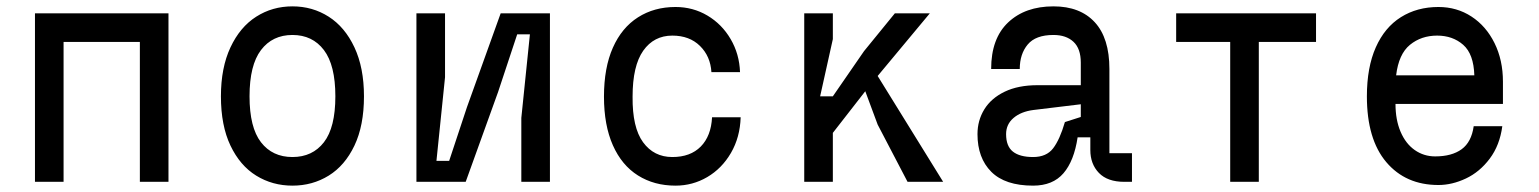

<svg xmlns="http://www.w3.org/2000/svg" viewBox="-20 -572 4840 604"><path d="M90 -530H510V0H420V-440H180V0H90Z M900 -462Q837 -462 801 -414.5Q765 -367 765 -269Q765 -171 801 -124.5Q837 -78 900 -78Q963 -78 999 -124.5Q1035 -171 1035 -269Q1035 -367 999 -414.5Q963 -462 900 -462ZM900 -552Q963 -552 1014 -519.5Q1065 -487 1095 -423Q1125 -359 1125 -269Q1125 -177 1095 -114Q1065 -51 1014 -19.5Q963 12 900 12Q837 12 786 -19.5Q735 -51 705 -114Q675 -177 675 -269Q675 -359 705 -423Q735 -487 786 -519.5Q837 -552 900 -552Z M1710 0H1620V-201L1647 -464H1607L1547 -283L1445 0H1290V-530H1380V-329L1353 -66H1393L1449 -235L1555 -530H1710Z M2105 -550Q2160 -550 2205.5 -523Q2251 -496 2278.5 -449Q2306 -402 2308 -345H2218Q2215 -395 2182 -427.5Q2149 -460 2095 -460Q2037 -460 2003.5 -412.5Q1970 -365 1970 -268Q1969 -171 2003 -124.5Q2037 -78 2095 -78Q2152 -78 2184.5 -111Q2217 -144 2220 -203H2310Q2308 -140 2279.5 -91Q2251 -42 2205 -15Q2159 12 2105 12Q2038 12 1987 -20Q1936 -52 1908 -115Q1880 -178 1880 -268Q1880 -359 1908 -422Q1936 -485 1987 -517.5Q2038 -550 2105 -550Z M2600 -530V-449L2560 -269H2600L2698 -411L2795 -530H2905L2741 -333L2947 0H2835L2741 -180L2702 -285L2600 -154V0H2510V-530Z M3541 0H3517Q3464 0 3437 -28Q3410 -56 3410 -100V-140H3370Q3359 -66 3325.5 -27Q3292 12 3230 12Q3142 12 3098.5 -31.5Q3055 -75 3055 -150Q3055 -193 3076.5 -228Q3098 -263 3140.5 -283.5Q3183 -304 3244 -304H3380V-375Q3380 -419 3357 -440.5Q3334 -462 3294 -462Q3238 -462 3213 -432Q3188 -402 3188 -355H3098Q3098 -451 3151.5 -501.5Q3205 -552 3294 -552Q3378 -552 3424 -502Q3470 -452 3470 -355V-90H3541ZM3330 -188 3380 -204V-244L3231 -226Q3192 -221 3168.5 -201Q3145 -181 3145 -150Q3145 -112 3166.5 -95Q3188 -78 3230 -78Q3272 -78 3293 -105.5Q3314 -133 3330 -188Z M3850 -440H3680V-530H4120V-440H3940V0H3850Z M4280 -269Q4280 -360 4308 -423Q4336 -486 4387 -518Q4438 -550 4505 -550Q4563 -550 4609 -520Q4655 -490 4681.5 -436.5Q4708 -383 4708 -315V-245H4370Q4370 -195 4386 -157.5Q4402 -120 4430.5 -100Q4459 -80 4495 -80Q4547 -80 4578 -102.5Q4609 -125 4616 -175H4706Q4698 -115 4666.5 -73Q4635 -31 4591.5 -10.5Q4548 10 4505 10Q4402 10 4341 -62Q4280 -134 4280 -269ZM4501 -460Q4451 -460 4415.5 -431Q4380 -402 4372 -335H4618Q4616 -402 4583 -431Q4550 -460 4501 -460Z"/></svg>

Font: Fliege Mono Thin
Style: Regular
Weight: 100
Version: Version 0.020;Glyphs 3.3 (3306)